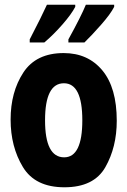

<svg xmlns="http://www.w3.org/2000/svg" viewBox="-20 -785 540 814"><path d="M338 -605Q368 -634 408.5 -680Q449 -726 464 -756V-765H344Q324 -716 270 -618V-605ZM168 -605Q207 -638 245 -681.5Q283 -725 299 -756V-765H179Q170 -745 150.5 -705.5Q131 -666 106 -618V-605ZM475 -273Q475 -413 414 -486.5Q353 -560 250 -560Q133 -560 79 -477.5Q25 -395 25 -278Q25 -163 77 -77Q129 9 253 9Q378 9 426.5 -76Q475 -161 475 -273ZM171 -275Q171 -432 251 -432Q329 -432 329 -275Q329 -118 252 -118Q171 -118 171 -275Z"/></svg>

Font: Noto Sans Mono UI Condensed ExtraBold
Style: Regular
Weight: 800
Width: 3
Designer: Monotype Design team
Foundry: Monotype Imaging Inc.
Version: 1.000